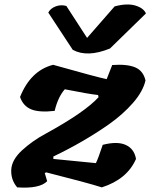

<svg xmlns="http://www.w3.org/2000/svg" viewBox="-20 -850 682 871"><path d="M222 -129 415 -110Q426 -132 446 -193Q512 -210 550.5 -192.5Q589 -175 597 -129Q557 -37 442 0Q376 -21 190 -68L183 -65L194 -28Q160 7 58 0Q29 -34 31 -79.5Q33 -125 80.5 -168.5Q128 -212 188 -244Q365 -341 427 -409L425 -419Q385 -423 274 -445Q243 -410 228 -347Q158 -339 121.5 -354Q85 -369 71 -410Q119 -530 221 -556Q427 -498 464 -491L489 -555Q556 -560 593 -544.5Q630 -529 640 -485Q629 -436 584 -384Q539 -332 474 -286Q358 -205 222 -140ZM479 -630Q376 -588 310 -624L199 -793Q209 -812 232.5 -821Q256 -830 281 -823L375 -678L500 -821Q556 -836 593.5 -825Q631 -814 642 -789Z"/></svg>

Font: Tillana
Style: Bold
Weight: 700
Designer: Lipi Raval (Devanagari, Latin), Jonny Pinhorn (Latin)
Foundry: Indian Type Foundry
Version: Version 2.002;PS 1.0;hotconv 1.0.79;makeotf.lib2.5.61930; tt